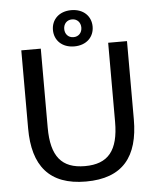

<svg xmlns="http://www.w3.org/2000/svg" viewBox="-57 -871 764 932"><g transform="rotate(-5 325.0 -405.5)"><path d="M325 -646.7C385 -646.7 421.7 -685 421.7 -735C421.7 -785 385 -823.3 325 -823.3C265 -823.3 228.3 -785 228.3 -735C228.3 -685 265 -646.7 325 -646.7ZM325 -691.7C299.2 -691.7 283.3 -710.8 283.3 -735C283.3 -759.2 299.2 -778.3 325 -778.3C350.8 -778.3 366.7 -759.2 366.7 -735C366.7 -710.8 350.8 -691.7 325 -691.7ZM324.2 11.7C504.2 11.7 581.7 -87.5 581.7 -269.2V-650H490V-265C490 -125 439.2 -63.3 325.8 -63.3C212.5 -63.3 161.7 -125 161.7 -265V-650H66.7V-269.2C66.7 -87.5 145.8 11.7 324.2 11.7Z"/></g></svg>

Font: Familjen Grotesk
Style: Regular
Weight: 400
Designer: Anders Wikstroem, Jonas Baeckman, Matilda Gysing, Kristian Moeller
Foundry: Familjen STHLM AB
Version: Version 2.000